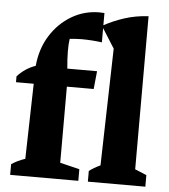

<svg xmlns="http://www.w3.org/2000/svg" viewBox="-53 -794 743 842"><g transform="rotate(5 318.5 -373.0)"><path d="M13 -407V-433Q48 -471 93 -486Q100 -562 136.5 -620Q173 -678 229 -711Q285 -744 351 -744Q361 -744 373 -743V-614Q350 -617 327.5 -618.5Q305 -620 282 -620Q269 -620 256.5 -619Q244 -618 231 -617Q224 -570 232 -486H363L355 -407H237V-72L323 -51V0H23V-47Q48 -64 83 -76L91 -407ZM365 0V-47Q375 -55 387 -62Q399 -69 414 -76L427 -591L367 -686Q412 -711 461.5 -727Q511 -743 567 -746V-72L618 -51V0Z"/></g></svg>

Font: Piazzolla
Style: Bold
Weight: 700
Designer: Juan Pablo del Peral
Foundry: Huerta Tipografica
Version: Version 1.330